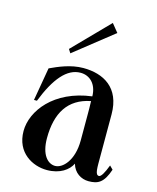

<svg xmlns="http://www.w3.org/2000/svg" viewBox="-116 -847 770 942"><g transform="rotate(15 268.5 -375.5)"><path d="M212 15C279 15 321 -16 338 -51C350 -7 387 15 424 15C472 15 500 1 524 -70L507 -87C491 -45 478 -23 467 -23C447 -24 449 -57 449 -125V-331C449 -467 359 -515 257 -515C193 -515 133 -488 92 -469L63 -301H78C126 -423 181 -489 250 -489C297 -489 334 -454 335 -392C146 -368 53 -243 53 -141C53 -30 141 15 212 15ZM245 -15C209 -16 173 -52 173 -137C173 -264 222 -346 335 -368C336 -348 336 -311 336 -296V-168C336 -67 285 -14 245 -15ZM373 -724 339 -766 164 -587 176 -568Z"/></g></svg>

Font: Sprat Condensed Medium
Style: Regular
Weight: 500
Width: 3
Designer: Ethan Nakache
Foundry: Collletttivo
Version: Version 2.000;Glyphs 3.2 (3217)